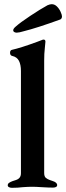

<svg xmlns="http://www.w3.org/2000/svg" viewBox="-20 -894 316 917"><path d="M17 -9Q17 -16 23 -20.5Q29 -25 40 -29Q43 -30 55.5 -34Q68 -38 74 -46Q80 -54 80 -67V-555Q80 -585 70.5 -603.5Q61 -622 38 -627Q33 -628 30.5 -632Q28 -636 28 -642Q28 -654 37 -656Q78 -665 157 -694L178 -702Q184 -705 188 -705Q197 -705 197 -695Q197 -688 194 -663.5Q191 -639 191 -604V-68Q191 -51 199 -44.5Q207 -38 217 -34.5Q227 -31 230 -30Q253 -23 253 -10Q253 -4 247.5 -1Q242 2 233 2Q212 2 180 0Q150 -2 133 -2Q116 -2 88 0Q66 3 37 3Q29 3 23 0Q17 -3 17 -9ZM43 -749Q43 -757 55 -767Q76 -786 125 -818.5Q174 -851 207 -869Q219 -874 227 -874Q241 -874 252 -863Q263 -852 269.5 -837.5Q276 -823 276 -816Q276 -805 268 -801Q155 -760 94 -745Q71 -738 60 -738Q53 -738 48 -741Q43 -744 43 -749Z"/></svg>

Font: EB Garamond SemiBold
Style: Regular
Weight: 600
Designer: Georg Duffner and Octavio Pardo
Foundry: Georg Duffner
Version: Version 1.000